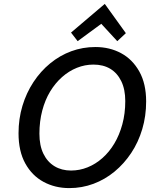

<svg xmlns="http://www.w3.org/2000/svg" viewBox="-20 -949 802 984"><path d="M335 15Q262 15 203 -17Q144 -49 109.5 -111.5Q75 -174 75 -266Q75 -340 95 -406.5Q115 -473 151.5 -528.5Q188 -584 237.5 -624.5Q287 -665 345.5 -686.5Q404 -708 469 -708Q542 -708 600.5 -676.5Q659 -645 694 -582.5Q729 -520 729 -429Q729 -354 709 -287Q689 -220 652.5 -165Q616 -110 567 -69.5Q518 -29 459 -7Q400 15 335 15ZM344 -75Q388 -75 429 -91.5Q470 -108 505 -139Q540 -170 566 -213.5Q592 -257 607 -312Q622 -367 622 -431Q622 -491 601.5 -533Q581 -575 545 -596.5Q509 -618 459 -618Q415 -618 374 -601.5Q333 -585 298 -554Q263 -523 237 -480Q211 -437 196.5 -382Q182 -327 182 -264Q182 -203 202.5 -161Q223 -119 259.5 -97Q296 -75 344 -75ZM378 -738 344 -782 517 -929 625 -779 581 -738 499 -827Z"/></svg>

Font: Ubuntu Sans Medium
Style: Italic
Weight: 500
Italic angle: -13.5°
Designer: Dalton Maag Ltd
Foundry: Dalton Maag Ltd
Version: Version 1.006